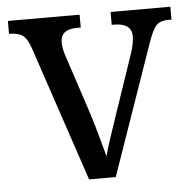

<svg xmlns="http://www.w3.org/2000/svg" viewBox="-44 -580 625 624"><g transform="rotate(-5 268.5 -268.0)"><path d="M74 -441Q63 -473 48 -483.5Q33 -494 4 -494V-536H238V-494H225Q172 -494 172 -451Q172 -441 174 -430.5Q176 -420 180 -408L242 -220Q254 -183 266 -139.5Q278 -96 285 -70Q290 -91 303 -129.5Q316 -168 329 -207L393 -395Q404 -428 404 -451Q404 -494 346 -494H339V-536H534V-494H523Q496 -494 483 -479Q470 -464 454 -416L309 0H222Z"/></g></svg>

Font: Noto Serif Tamil SemiCondensed
Style: Regular
Weight: 400
Width: 4
Designer: Indian Type Foundry, Tom Grace, and the Monotype Design Team
Foundry: Monotype Imaging Inc.
Version: Version 2.004; ttfautohint (v1.8.4.7-5d5b)